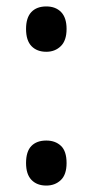

<svg xmlns="http://www.w3.org/2000/svg" viewBox="-20 -566 288 597"><path d="M61 -476Q61 -511 77.5 -528.5Q94 -546 124 -546Q153 -546 170 -528.5Q187 -511 187 -476Q187 -440 169 -422.5Q151 -405 124 -405Q95 -405 78 -422.5Q61 -440 61 -476ZM61 -59Q61 -95 77.5 -112Q94 -129 124 -129Q152 -129 169.5 -112.5Q187 -96 187 -59Q187 -23 169 -6Q151 11 124 11Q95 11 78 -6.5Q61 -24 61 -59Z"/></svg>

Font: Noto Sans Condensed Medium
Style: Regular
Weight: 500
Width: 3
Designer: Monotype Design Team
Foundry: Monotype Imaging Inc.
Version: Version 2.013; ttfautohint (v1.8.4.7-5d5b)